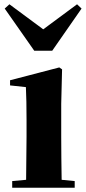

<svg xmlns="http://www.w3.org/2000/svg" viewBox="-20 -877 401 897"><path d="M24 -857 2 -837 140 -640H224L361 -837L340 -857L182 -740ZM101 0H329V-31L268 -37C267 -95 266 -182 266 -238V-392L270 -553L257 -562L27 -502V-478L101 -470C103 -423 104 -384 104 -318V-238L102 -37L37 -31V0Z"/></svg>

Font: Noto Serif CJK HK Black
Style: Regular
Weight: 900
Designer: Ryoko NISHIZUKA 西塚涼子 (kana & ideographs); Frank Grießhammer (Latin, Greek & Cyrillic); Wenlong ZHANG 张文龙 (bopomofo); San
Foundry: Adobe
Version: Version 2.001;hotconv 1.1.0;makeotfexe 2.6.0